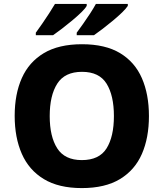

<svg xmlns="http://www.w3.org/2000/svg" viewBox="-20 -951 836 981"><path d="M741 -358Q741 -247 705 -164.5Q669 -82 593 -36Q517 10 398 10Q280 10 204 -36Q128 -82 91.5 -165Q55 -248 55 -359Q55 -470 91.5 -552Q128 -634 204 -679.5Q280 -725 399 -725Q518 -725 593.5 -679.5Q669 -634 705 -551.5Q741 -469 741 -358ZM234 -358Q234 -253 272.5 -193Q311 -133 398 -133Q487 -133 524.5 -193Q562 -253 562 -358Q562 -463 524.5 -523.5Q487 -584 399 -584Q311 -584 272.5 -523.5Q234 -463 234 -358ZM633 -921Q625 -908 604.5 -888Q584 -868 557.5 -846Q531 -824 505 -804Q479 -784 460 -771H372V-784Q386 -803 404.5 -829Q423 -855 440.5 -882Q458 -909 470 -931H633ZM423 -921Q416 -908 395.5 -888Q375 -868 348.5 -846Q322 -824 296 -804Q270 -784 251 -771H163V-784Q177 -803 195 -829Q213 -855 230.5 -882Q248 -909 261 -931H423Z"/></svg>

Font: Noto Sans Gujarati ExtraBold
Style: Regular
Weight: 800
Designer: Jelle Bosma - Monotype Design Team, Universal Thirst
Foundry: Monotype Imaging Inc.
Version: Version 2.106; ttfautohint (v1.8.4.7-5d5b)